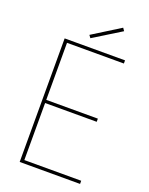

<svg xmlns="http://www.w3.org/2000/svg" viewBox="-159 -946 797 1028"><g transform="rotate(20 239.5 -432.5)"><path d="M429 -704V-686H105V-361H399V-343H105V-18H429V0H85V-704ZM360 -865 371 -849 214 -752 203 -767Z"/></g></svg>

Font: SVN-Poppins Thin
Style: Regular
Weight: 100
Designer: Ninad Kale (Devanagari), Jonny Pinhorn (Latin)
Foundry: Indian Type Foundry
Version: Version 3.002 2017